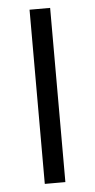

<svg xmlns="http://www.w3.org/2000/svg" viewBox="-49 -677 351 709"><g transform="rotate(-5 126.0 -323.0)"><path d="M164.4 0V-645.7H88.1V0Z"/></g></svg>

Font: Estedad-FD VF
Style: Regular
Weight: 100
Designer: Amin Abedi
Version: Version 7.3